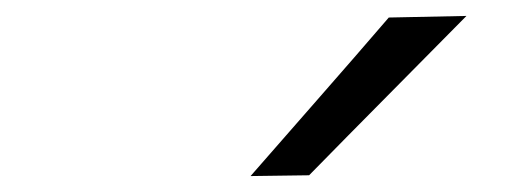

<svg xmlns="http://www.w3.org/2000/svg" viewBox="-20 -798 640 241"><path d="M294.5 -577Q339 -628 382 -677Q425 -726 468 -776L565.5 -778Q515 -727 465.8 -677.2Q416.5 -627.5 368 -578Z"/></svg>

Font: Commissioner
Style: Italic
Weight: 400
Italic angle: -12°
Designer: Kostas Bartsokas
Foundry: Kostas Bartsokas
Version: Version 1.000; ttfautohint (v1.8.3)